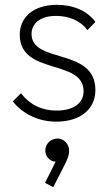

<svg xmlns="http://www.w3.org/2000/svg" viewBox="-20 -495 460 797"><path d="M214 10C312 10 376 -41 376 -121C376 -299 111 -229 111 -354C111 -397 146 -429 213 -429C269 -429 316 -407 343 -370L376 -404C343 -450 284 -475 216 -475C121 -475 62 -425 62 -351C62 -181 327 -252 327 -116C327 -66 284 -36 215 -36C155 -36 105 -59 67 -108L33 -74C74 -23 138 10 214 10ZM167 264 201 282 253 180C265 156 267 141 267 130C267 102 244 80 219 80C191 80 168 102 168 130C168 157 190 176 211 176Z"/></svg>

Font: MV Cash ExtraLight
Style: Regular
Weight: 200
Designer: Rodrigo Fuenzalida
Foundry: fragTYPE
Version: Version 1.100;Glyphs 3.1.2 (3151)